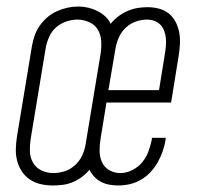

<svg xmlns="http://www.w3.org/2000/svg" viewBox="-20 -560 640 588"><path d="M142 8Q123 8 105 4Q87 0 72 -10Q57 -20 47 -35Q37 -50 32.5 -67.5Q28 -85 28.5 -104Q29 -123 32 -142L78 -420Q81 -436 86.5 -452Q92 -468 102 -482Q112 -496 125.5 -507.5Q139 -519 155 -526Q171 -533 187 -536.5Q203 -540 220 -540Q235 -540 250 -536.5Q265 -533 278 -526.5Q291 -520 302 -510Q313 -500 319 -487Q329 -500 342.5 -510Q356 -520 371 -526.5Q386 -533 401 -535.5Q416 -538 432 -538Q450 -538 467 -533.5Q484 -529 497 -518.5Q510 -508 518 -492.5Q526 -477 529 -460Q532 -443 531 -424.5Q530 -406 527 -388L504 -246H306L288 -135Q285 -117 285 -98.5Q285 -80 292 -64Q299 -48 314.5 -39Q330 -30 349 -30Q367 -30 385 -39Q403 -48 415.5 -63Q428 -78 434.5 -96Q441 -114 445 -133Q445 -134 445 -135.5Q445 -137 445 -138H488Q487 -136 487 -134.5Q487 -133 487 -131Q484 -113 478 -96Q472 -79 463 -63Q454 -47 441 -33Q428 -19 411.5 -9.5Q395 0 377.5 4Q360 8 342 8Q328 8 314.5 5.5Q301 3 289.5 -3Q278 -9 269 -18.5Q260 -28 254 -40Q244 -28 230.5 -18Q217 -8 202.5 -2Q188 4 172.5 6Q157 8 142 8Q142 8 142 8Q142 8 142 8ZM467 -284 485 -395Q487 -407 488 -419Q489 -431 488 -442.5Q487 -454 483 -465Q479 -476 471.5 -484Q464 -492 453 -496Q442 -500 430 -500Q413 -500 396 -494Q379 -488 365.5 -475.5Q352 -463 344.5 -446.5Q337 -430 334 -413L312 -284ZM143 -30Q161 -30 178 -35.5Q195 -41 209 -53.5Q223 -66 231 -82.5Q239 -99 242 -117L288 -395Q291 -414 290 -433.5Q289 -453 280 -468.5Q271 -484 253.5 -492Q236 -500 217 -500Q200 -500 182.5 -494Q165 -488 151.5 -476Q138 -464 130.5 -447Q123 -430 120 -413L74 -135Q71 -116 71.5 -97Q72 -78 81 -62Q90 -46 107 -38Q124 -30 143 -30Z"/></svg>

Font: Iosevka Slab XLtExObl
Style: Regular
Weight: 200
Width: 7
Italic angle: -9°
Monospace: yes
Designer: Belleve Invis
Foundry: Belleve Invis
Version: Version 11.1.1; ttfautohint (v1.8.3)